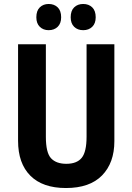

<svg xmlns="http://www.w3.org/2000/svg" viewBox="-20 -937 667 967"><path d="M556 -226Q556 -117 494 -53.5Q432 10 312 10Q195 10 133 -52Q71 -114 71 -228V-714H211V-248Q211 -168 237 -140Q263 -112 314 -112Q367 -112 391.5 -142Q416 -172 416 -249V-714H556ZM163 -850Q163 -883 180.5 -900Q198 -917 225 -917Q253 -917 270.5 -900Q288 -883 288 -850Q288 -819 270.5 -802Q253 -785 225 -785Q198 -785 180.5 -802Q163 -819 163 -850ZM336 -850Q336 -883 353.5 -900Q371 -917 399 -917Q427 -917 444.5 -900Q462 -883 462 -850Q462 -819 444.5 -802Q427 -785 399 -785Q371 -785 353.5 -802Q336 -819 336 -850Z"/></svg>

Font: Noto Sans Gujarati Condensed
Style: Bold
Weight: 700
Width: 3
Designer: Jelle Bosma - Monotype Design Team, Universal Thirst
Foundry: Monotype Imaging Inc.
Version: Version 2.106; ttfautohint (v1.8.4.7-5d5b)